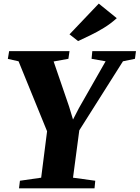

<svg xmlns="http://www.w3.org/2000/svg" viewBox="-20 -1020 756 1040"><path d="M83 0 88 -41 203 -57.5 235 -309 80.5 -688 22.5 -701 29.5 -743H356.5L350.5 -701.5L270.5 -687L354 -443.5L375.5 -372.5L407.5 -434.5L552 -688L476 -701.5L480 -743H716.5L711 -701.5L646 -688L409.5 -314L375.5 -57.5L496 -41L492 0ZM403 -797.5 356.5 -834 515 -1000.5 612.5 -921.5Q579.5 -891.5 542.2 -868.8Q505 -846 469 -828.8Q433 -811.5 403 -797.5Z"/></svg>

Font: Merriweather 60pt Black
Style: Italic
Weight: 900
Italic angle: -7.8°
Version: Version 2.101